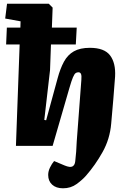

<svg xmlns="http://www.w3.org/2000/svg" viewBox="-20 -787 686 1036"><path d="M86 -547H13L17 -638H90L91 -672L8 -687L18 -767H243L264 -746L260 -638H394L389 -547H255L250 -409L219 -140L229 -138L291 -365Q305 -417 325 -454Q345 -491 378.5 -510Q412 -529 465 -529Q543 -529 574 -488Q605 -447 601 -374Q597 -321 591.5 -252Q586 -183 580 -120Q573 -37 533.5 33.5Q494 104 445 160Q425 183 393.5 206Q362 229 320 229Q283 229 261.5 209.5Q240 190 240 157Q240 137 250 116.5Q260 96 272 82L329 106Q358 118 371 111Q384 104 386 83Q389 60 391 31.5Q393 3 394 -23L419 -356Q421 -379 417 -388Q413 -397 403 -397Q394 -397 387.5 -392Q381 -387 373.5 -369.5Q366 -352 355 -314L264 0H66Z"/></svg>

Font: Literata 12pt ExtraBold
Style: Italic
Weight: 800
Italic angle: -2°
Designer: Latin by Veronika Burian and Jose Scaglione. Greek by Irene Vlachou. Cyrillic by Vera Evstafieva
Foundry: TypeTogether
Version: Version 3.002